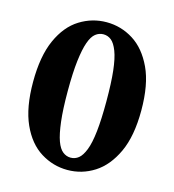

<svg xmlns="http://www.w3.org/2000/svg" viewBox="-101 -731 752 830"><g transform="rotate(15 275.5 -315.5)"><path d="M275 15Q211 15 155.5 -19.5Q100 -54 67 -127Q34 -200 34 -315Q34 -430 67 -503.5Q100 -577 155.5 -611.5Q211 -646 275 -646Q340 -646 395 -611.5Q450 -577 484 -504.5Q518 -432 518 -316Q518 -201 484 -128Q450 -55 395 -20Q340 15 275 15ZM275 -40Q295 -40 310.5 -52.5Q326 -65 338 -95.5Q350 -126 356 -180Q362 -234 362 -315Q362 -398 356 -451.5Q350 -505 338 -536Q326 -567 310.5 -579.5Q295 -592 275 -592Q256 -592 240 -579.5Q224 -567 213 -536Q202 -505 195.5 -451.5Q189 -398 189 -315Q189 -233 195.5 -179Q202 -125 213 -95Q224 -65 240 -52.5Q256 -40 275 -40Z"/></g></svg>

Font: Source Serif 4 18pt
Style: Bold
Weight: 700
Designer: Frank Grießhammer
Foundry: Adobe Systems Incorporated
Version: Version 4.004;hotconv 1.0.116;makeotfexe 2.5.65601